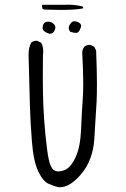

<svg xmlns="http://www.w3.org/2000/svg" viewBox="-20 -811 540 821"><path d="M238.8 -768.6Q307.6 -768.6 335.9 -775.4L335 -782.7Q305.2 -791 271 -791Q264.6 -791 258.3 -790.5H257.8H162.6L160.2 -789.1L159.2 -787.1L161.6 -773.4L169.9 -770Q208.5 -768.6 238.8 -768.6ZM280.3 -675.3Q294.9 -670.4 305.7 -670.4Q311.5 -670.4 315.4 -674.3Q320.8 -679.7 325.2 -692.4Q326.7 -697.8 326.7 -700Q326.7 -702.1 326.7 -703.1Q325.2 -710.9 314 -716.3Q304.7 -720.2 297.9 -720.2Q291 -720.2 286.1 -715.3Q273.9 -703.1 273.9 -690.9Q273.9 -683.1 280.3 -675.3ZM213.4 -680.7Q216.8 -688 216.8 -694.3Q216.8 -701.7 209.5 -708.5Q200.2 -718.3 186 -718.3Q165 -718.3 162.6 -696.8Q162.1 -694.3 162.1 -691.9Q162.1 -684.1 168 -678.7Q176.8 -670.9 192.4 -666.5Q207.5 -667 213.4 -680.7ZM102.1 -577.6Q102.1 -577.1 107.9 -359.9Q109.9 -286.6 116.7 -202.6Q123.5 -118.7 144.5 -76.2Q165 -34.7 188 -24.9Q212.4 -14.2 231.4 -10.3Q233.9 -10.3 236.3 -10.3Q278.8 -10.3 326.2 -65.4Q377.4 -125.5 383.3 -216.8Q389.2 -308.1 393.1 -377Q394.5 -404.3 394.5 -454.6Q394.5 -504.9 391.1 -594.7L383.3 -610.8L367.7 -618.7Q365.7 -619.1 361.8 -619.1Q357.9 -619.1 352.1 -617.4Q346.2 -615.7 340.8 -611.3Q333.5 -602.1 331.5 -588.4Q335.9 -503.9 335.9 -458.7Q335.9 -413.6 334 -390.6Q329.6 -332.5 326.7 -257.6Q323.7 -182.6 303.2 -138.7Q282.2 -92.8 254.4 -83Q240.2 -78.1 229.7 -78.1Q219.2 -78.1 210 -84Q195.8 -94.7 188.5 -129.2Q181.2 -163.6 174.3 -234.4Q167.5 -305.2 165.3 -361.1Q163.1 -417 163.1 -474.9Q163.1 -532.7 163.6 -571.3V-572.8Q165 -582 165 -589.4Q165 -611.3 156.2 -628.4L140.1 -636.2Q138.2 -636.7 134.3 -636.7Q130.4 -636.7 124.8 -635Q119.1 -633.3 113.8 -629.4Q102.1 -607.4 102.1 -577.6Z"/></svg>

Font: NaikaiFont
Style: Light
Weight: 300
Version: Version 1.89